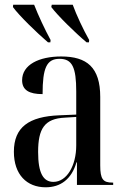

<svg xmlns="http://www.w3.org/2000/svg" viewBox="-20 -786 537 816"><path d="M184 -606H194L195 -616C171 -660 142 -722 125 -766H36L35 -756C60 -721 137 -646 184 -606ZM348 -606H358L359 -616C334 -660 305 -722 289 -766H200L198 -756C224 -721 300 -646 348 -606ZM174 10C237 10 284 -24 305 -96H307V0H461V-10H458C418 -10 406 -24 406 -83V-374C406 -500 349 -546 240 -546C146 -546 74 -511 74 -445C74 -403 104 -386 161 -386C161 -497 178 -536 233 -536C287 -536 304 -500 304 -397V-299L233 -296C102 -291 39 -245 39 -141C39 -44 94 10 174 10ZM207 -13C164 -13 142 -50 142 -140C142 -239 169 -282 256 -286L304 -289V-168C304 -82 264 -13 207 -13Z"/></svg>

Font: Noto Serif Display Condensed Medium
Style: Regular
Weight: 500
Width: 3
Designer: Monotype Design Team
Foundry: Monotype Imaging Inc.
Version: Version 2.009